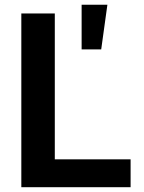

<svg xmlns="http://www.w3.org/2000/svg" viewBox="-20 -784 605 804"><path d="M69.3 0V-727.5H209.5V-116.7H526.9V0ZM321.8 -577.1V-764.2H429.7L403.8 -577.1Z"/></svg>

Font: Inter
Style: 650
Weight: 650
Designer: Rasmus Andersson
Foundry: rsms
Version: Version 4.001;git-66647c0bb